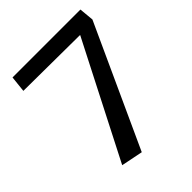

<svg xmlns="http://www.w3.org/2000/svg" viewBox="-193 -773 908 908"><g transform="rotate(-45 261.0 -319.0)"><path d="M504.9 -586.9 226.1 22 117.2 0 412.1 -576.2 35.2 -579.1 43.9 -660.2H498Z"/></g></svg>

Font: Sansita Light
Style: Regular
Weight: 300
Designer: Pablo Cosgaya
Foundry: Omnibus-Type
Version: Version 1.006;hotconv 1.0.109;makeotfexe 2.5.65596